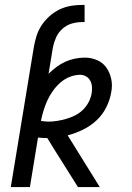

<svg xmlns="http://www.w3.org/2000/svg" viewBox="-20 -763 540 783"><path d="M24 0 118 -571Q122 -594 129 -616.5Q136 -639 149.5 -659.5Q163 -680 182 -697Q201 -714 223 -724.5Q245 -735 268.5 -739Q292 -743 315 -743H325V-673H315Q294 -673 273 -667Q252 -661 235 -646Q218 -631 209 -611Q200 -591 196 -571L178 -462Q193 -477 210.5 -490Q228 -503 247 -511.5Q266 -520 286 -524Q306 -528 326 -528Q353 -528 376.5 -517.5Q400 -507 414 -487Q428 -467 433.5 -441.5Q439 -416 434 -389Q429 -357 414 -326.5Q399 -296 374 -272.5Q349 -249 318 -234Q287 -219 256 -211L387 0H298L198 -159L173 -200H172Q163 -200 153.5 -200.5Q144 -201 135 -202L102 0ZM177 -267Q195 -267 213.5 -270Q232 -273 251 -278.5Q270 -284 287.5 -293Q305 -302 319 -316Q333 -330 342 -347.5Q351 -365 354 -384Q356 -397 355 -410Q354 -423 348 -434Q342 -445 331 -451.5Q320 -458 307 -458Q286 -458 264.5 -449.5Q243 -441 226 -426Q209 -411 195.5 -392Q182 -373 173 -353Q164 -333 157.5 -312Q151 -291 147 -270Q154 -269 161.5 -268Q169 -267 177 -267Z"/></svg>

Font: Iosevka Algr
Style: Italic
Weight: 400
Italic angle: -9°
Monospace: yes
Designer: Belleve Invis
Foundry: Belleve Invis
Version: Version 26.0.2; ttfautohint (v1.8.3)